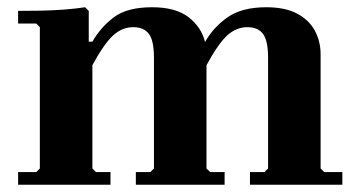

<svg xmlns="http://www.w3.org/2000/svg" viewBox="-20 -510 995 530"><path d="M875 -35H925V0H670V-35H710L720 -45V-350Q720 -398 706 -416.5Q692 -435 663 -435Q632 -435 607 -412Q582 -389 550 -330V-45L560 -35H600V0H355V-35H395L405 -45V-350Q405 -398 391 -416.5Q377 -435 348 -435Q317 -435 292 -412Q267 -389 235 -330V-45L245 -35H285V0H30V-35H80L90 -45V-435L80 -445H30V-480Q56 -480 89.5 -480.5Q123 -481 156 -483.5Q189 -486 215 -490L225 -480V-395H235Q258 -435 294.5 -462.5Q331 -490 400 -490Q465 -490 500.5 -462.5Q536 -435 546 -394Q569 -435 608.5 -462.5Q648 -490 715 -490Q767 -490 800 -472.5Q833 -455 849 -425.5Q865 -396 865 -360V-45Z"/></svg>

Font: Brygada 1918
Style: Bold
Weight: 700
Designer: Mateusz Machalski | Borys Kosmynka | Przemek Hoffer
Foundry: NIEPODLEGLA 2018
Version: Version 3.006